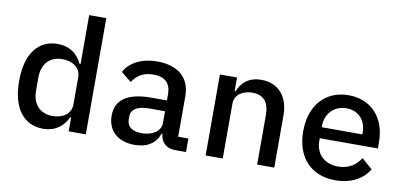

<svg xmlns="http://www.w3.org/2000/svg" viewBox="-70 -966 2540 1204"><g transform="rotate(10 1200.0 -364.0)"><path d="M412 0H521V-740H412V-428H406C376 -490 326 -528 250 -528C129 -528 51 -435 51 -258C51 -81 129 12 250 12C326 12 376 -26 406 -88H412ZM295 -77C213 -77 166 -132 166 -216V-300C166 -384 213 -439 295 -439C358 -439 412 -407 412 -344V-172C412 -109 358 -77 295 -77Z M1159 0V-86H1094V-345C1094 -463 1014 -528 884 -528C775 -528 705 -481 676 -425L741 -372C769 -415 808 -443 874 -443C948 -443 985 -407 985 -338V-298H886C733 -298 660 -244 660 -144C660 -47 728 12 833 12C914 12 968 -25 988 -87H993C999 -35 1030 0 1092 0ZM864 -68C806 -68 770 -92 770 -138V-158C770 -204 808 -229 888 -229H985V-154C985 -103 934 -68 864 -68Z M1393 0V-350C1393 -410 1449 -439 1505 -439C1575 -439 1612 -398 1612 -316V0H1721V-332C1721 -457 1651 -528 1547 -528C1462 -528 1420 -482 1398 -428H1393V-516H1284V0Z M2111 12C2217 12 2289 -35 2324 -95L2256 -155C2227 -107 2179 -76 2113 -76C2024 -76 1970 -133 1970 -214V-231H2340V-272C2340 -424 2248 -528 2103 -528C1956 -528 1860 -423 1860 -257C1860 -93 1953 12 2111 12ZM2103 -445C2179 -445 2229 -392 2229 -311V-301H1970V-308C1970 -388 2025 -445 2103 -445Z"/></g></svg>

Font: IBM Plex Mono Medm
Style: Regular
Weight: 500
Monospace: yes
Designer: Mike Abbink, Paul van der Laan, Pieter van Rosmalen
Foundry: Bold Monday
Version: Version 2.004